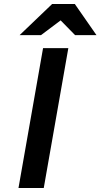

<svg xmlns="http://www.w3.org/2000/svg" viewBox="-20 -941 503 961"><path d="M72.5 0 195.5 -700H322L199 0ZM78 -765 241 -921H354.5L463 -765H356L283.5 -839L185 -765Z"/></svg>

Font: Overpass
Style: Bold Italic
Weight: 700
Italic angle: -10°
Designer: Delve Withrington, Dave Bailey, Thomas Jockin
Foundry: Delve Fonts LLC
Version: Version 4.000; ttfautohint (v1.8.3)